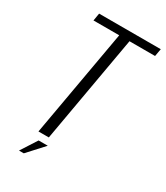

<svg xmlns="http://www.w3.org/2000/svg" viewBox="-200 -760 847 979"><g transform="rotate(30 224.0 -270.5)"><path d="M117 0 228.5 -630.5H77L84.5 -675H447.5L439.5 -630.5H289L178 0ZM79.8 134 140.6 39.4H194.6L108 134Z"/></g></svg>

Font: Anybody Light
Style: Italic
Weight: 300
Italic angle: -10°
Designer: Tyler Finck
Foundry: Etcetera Type Company
Version: Version 1.010; ttfautohint (v1.8.3) -l 8 -r 50 -G 200 -x 14 